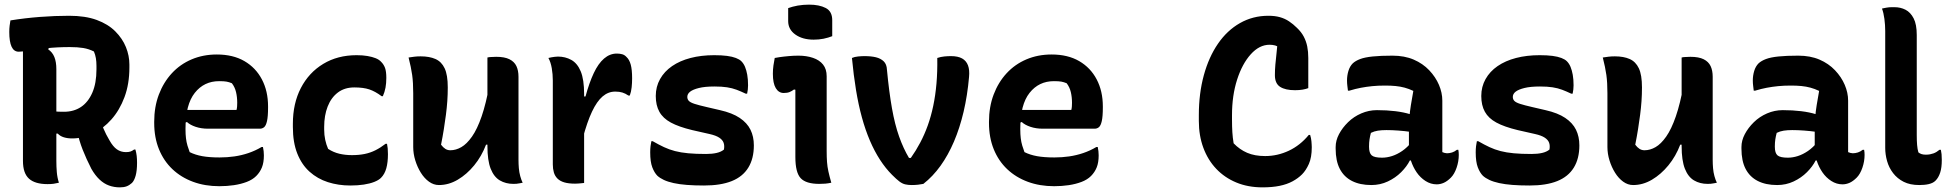

<svg xmlns="http://www.w3.org/2000/svg" viewBox="-20 -788 8430 828"><path d="M408 -285Q416 -258 426.5 -233Q437 -208 452 -183Q467 -156 484 -144Q501 -132 523 -132Q535 -132 542.5 -134.5Q550 -137 558 -143H564Q568 -129 569.5 -115.5Q571 -102 571 -86Q571 -52 565 -30.5Q559 -9 549 1Q538 11 526 15.5Q514 20 497 20Q472 20 450 12Q428 4 409 -14Q390 -32 374 -60Q352 -103 336.5 -142.5Q321 -182 312 -225ZM25 -700Q87 -710 152 -715Q217 -720 278 -720Q348 -720 397 -702Q446 -684 477 -653Q508 -622 523 -585Q538 -548 538 -510V-497Q538 -426 517 -369.5Q496 -313 460.5 -273Q425 -233 381 -212Q337 -191 291 -191Q271 -191 255 -196Q239 -201 229 -212L193 -211V-313Q204 -309 216.5 -307.5Q229 -306 256 -306Q298 -306 329 -326.5Q360 -347 378 -388Q396 -429 396 -489V-504Q396 -522 393.5 -537Q391 -552 385 -566Q363 -577 339 -581Q315 -585 281 -585Q227 -585 181.5 -580Q136 -575 105 -570Q74 -565 61 -565Q40 -565 30 -586.5Q20 -608 20 -650Q20 -665 21.5 -677Q23 -689 25 -700ZM234 0Q222 3 211 4.5Q200 6 185 6Q131 6 105 -17.5Q79 -41 79 -94Q79 -158 79 -221.5Q79 -285 79 -349Q79 -413 79 -477Q79 -541 79 -604H199L188 -575Q206 -563 214.5 -542Q223 -521 223 -490Q223 -425 223 -359Q223 -293 223 -226.5Q223 -160 223 -94Q223 -69 225 -45.5Q227 -22 234 0Z M915 -553Q985 -553 1034 -524.5Q1083 -496 1109.5 -445.5Q1136 -395 1136 -329V-324Q1136 -286 1131.5 -266Q1127 -246 1119 -239.5Q1111 -233 1101 -233H877Q848 -233 824 -241Q800 -249 786 -262L765 -252L769 -314H1000Q1002 -321 1002.5 -329.5Q1003 -338 1003 -345Q1003 -369 998 -390.5Q993 -412 980 -429Q968 -434 957 -436Q946 -438 925 -438Q860 -438 820 -387.5Q780 -337 780 -234V-229Q780 -209 782 -192Q784 -175 788.5 -160Q793 -145 798 -132Q822 -120 852.5 -114.5Q883 -109 927 -109Q960 -109 991 -113.5Q1022 -118 1051.5 -128Q1081 -138 1108 -154H1114Q1116 -145 1117 -136Q1118 -127 1118 -118Q1118 -87 1109.5 -66Q1101 -45 1085 -29Q1069 -13 1044 -3.5Q1019 6 989 10.5Q959 15 926 15Q864 15 812.5 -4Q761 -23 723.5 -58.5Q686 -94 665.5 -144.5Q645 -195 645 -258V-263Q645 -327 665 -380Q685 -433 721 -472Q757 -511 806.5 -532Q856 -553 915 -553Z M1518 -550Q1544 -550 1564.5 -546.5Q1585 -543 1600 -537Q1615 -531 1624 -521Q1635 -510 1640.5 -495Q1646 -480 1646 -452Q1646 -429 1642.5 -410Q1639 -391 1631 -373H1626Q1598 -394 1572.5 -402.5Q1547 -411 1508 -411Q1466 -411 1437 -389Q1408 -367 1393 -328.5Q1378 -290 1378 -241V-229Q1378 -206 1382.5 -185Q1387 -164 1395 -146Q1418 -131 1443.5 -125Q1469 -119 1498 -119Q1528 -119 1552.5 -124Q1577 -129 1599 -140Q1621 -151 1643 -168H1649Q1651 -158 1652 -148Q1653 -138 1653 -123Q1653 -88 1646 -62.5Q1639 -37 1623 -21Q1613 -11 1594 -3.5Q1575 4 1549 8Q1523 12 1491 12Q1439 12 1394 -2.5Q1349 -17 1315 -47.5Q1281 -78 1262 -126Q1243 -174 1243 -240V-254Q1243 -342 1277.5 -408.5Q1312 -475 1374 -512.5Q1436 -550 1518 -550Z M1794 -545Q1832 -545 1858 -533.5Q1884 -522 1897.5 -493.5Q1911 -465 1911 -411Q1911 -381 1909 -352Q1907 -323 1903 -292.5Q1899 -262 1894 -230.5Q1889 -199 1882 -164Q1891 -152 1900.5 -146Q1910 -140 1922 -140Q1946 -140 1969.5 -153.5Q1993 -167 2015.5 -199Q2038 -231 2057 -286Q2076 -341 2091 -424V-164H2076Q2057 -114 2025 -75Q1993 -36 1954 -13Q1915 10 1873 10Q1850 10 1830 -4.5Q1810 -19 1795 -43Q1780 -67 1771 -96Q1762 -125 1762 -154Q1762 -193 1762 -231.5Q1762 -270 1762 -309Q1762 -348 1762 -386Q1762 -432 1757.5 -464.5Q1753 -497 1742 -540Q1755 -542 1767 -543.5Q1779 -545 1794 -545ZM2120 -543Q2156 -543 2177 -532.5Q2198 -522 2207 -503Q2216 -484 2216 -457Q2216 -392 2216 -331Q2216 -270 2216 -213Q2216 -156 2216 -99Q2216 -81 2217.5 -63Q2219 -45 2223.5 -28.5Q2228 -12 2234 0Q2228 1 2221 2.5Q2214 4 2207.5 4.5Q2201 5 2194 5Q2161 5 2135.5 -10Q2110 -25 2096 -60.5Q2082 -96 2082 -158Q2082 -224 2082 -290.5Q2082 -357 2082 -420.5Q2082 -484 2082 -540Q2090 -542 2096 -542Q2102 -542 2107.5 -542.5Q2113 -543 2120 -543Z M2493 -372H2505Q2521 -431 2540.5 -472.5Q2560 -514 2585 -535.5Q2610 -557 2640 -557Q2653 -557 2663.5 -554Q2674 -551 2682 -542Q2694 -531 2700 -509.5Q2706 -488 2706 -450Q2706 -440 2705.5 -430.5Q2705 -421 2704 -411.5Q2703 -402 2701 -393Q2699 -384 2696 -376H2690Q2677 -385 2664 -389Q2651 -393 2633 -393Q2603 -393 2578.5 -372Q2554 -351 2533 -306.5Q2512 -262 2493 -191ZM2499 1Q2491 2 2485 2.5Q2479 3 2473 3.5Q2467 4 2460 4Q2432 4 2413.5 -1.5Q2395 -7 2384 -18Q2373 -29 2368.5 -44.5Q2364 -60 2364 -79Q2364 -119 2364 -157Q2364 -195 2364 -231.5Q2364 -268 2364 -302.5Q2364 -337 2364 -372Q2364 -407 2364 -441Q2364 -468 2359.5 -494Q2355 -520 2345 -538Q2352 -540 2359 -541Q2366 -542 2372.5 -543Q2379 -544 2386 -544Q2418 -544 2444 -529.5Q2470 -515 2484.5 -480Q2499 -445 2499 -382Q2499 -343 2499 -302.5Q2499 -262 2499 -222.5Q2499 -183 2499 -144.5Q2499 -106 2499 -69.5Q2499 -33 2499 1Z M3025 -124Q3051 -124 3070.5 -128.5Q3090 -133 3102 -143Q3105 -160 3100.5 -172.5Q3096 -185 3081.5 -194.5Q3067 -204 3040 -210L2965 -227Q2907 -241 2873 -259.5Q2839 -278 2823.5 -306Q2808 -334 2808 -374Q2808 -414 2826.5 -447Q2845 -480 2878.5 -503Q2912 -526 2958 -538Q3004 -550 3060 -550Q3092 -550 3115 -547Q3138 -544 3153.5 -538Q3169 -532 3177 -524Q3187 -514 3193 -499.5Q3199 -485 3202.5 -465.5Q3206 -446 3206 -420Q3206 -411 3205 -402Q3204 -393 3202 -384H3196Q3175 -394 3156.5 -401Q3138 -408 3115.5 -411.5Q3093 -415 3061 -415Q3020 -415 2994 -408.5Q2968 -402 2956 -392.5Q2944 -383 2944 -370Q2944 -360 2950.5 -353Q2957 -346 2975.5 -340Q2994 -334 3029 -326L3085 -313Q3138 -301 3170 -279.5Q3202 -258 3216.5 -228.5Q3231 -199 3231 -161Q3231 -104 3207 -65Q3183 -26 3135.5 -7Q3088 12 3016 12Q2975 12 2942.5 9.5Q2910 7 2885 1.5Q2860 -4 2843 -12Q2826 -20 2815 -30Q2802 -43 2793 -66.5Q2784 -90 2784 -131Q2784 -146 2785.5 -158Q2787 -170 2789 -179H2795Q2821 -164 2843.5 -153.5Q2866 -143 2891 -136.5Q2916 -130 2948 -127Q2980 -124 3025 -124Z M3410 -111Q3410 -135 3410 -163.5Q3410 -192 3410 -222Q3410 -252 3410 -282.5Q3410 -313 3410 -343Q3410 -373 3410 -401L3404 -402Q3400 -399 3395 -396Q3390 -393 3385 -391Q3380 -389 3373.5 -388Q3367 -387 3360 -387Q3338 -387 3325.5 -408Q3313 -429 3313 -470Q3313 -488 3315.5 -506Q3318 -524 3321 -538Q3332 -540 3341.5 -541.5Q3351 -543 3361 -544Q3371 -545 3381 -546Q3391 -547 3401.5 -547.5Q3412 -548 3423 -548Q3458 -548 3486 -538.5Q3514 -529 3529.5 -509.5Q3545 -490 3545 -459Q3545 -421 3545 -379.5Q3545 -338 3545 -296Q3545 -254 3545 -213.5Q3545 -173 3545 -137Q3545 -110 3546.5 -89.5Q3548 -69 3552.5 -48.5Q3557 -28 3565 0Q3551 3 3539 4Q3527 5 3513 5Q3456 5 3433 -19.5Q3410 -44 3410 -111ZM3379 -753Q3387 -756 3398 -759Q3409 -762 3420.5 -764Q3432 -766 3444.5 -767Q3457 -768 3469 -768Q3513 -768 3541 -753.5Q3569 -739 3569 -701V-632Q3561 -629 3551.5 -626Q3542 -623 3531.5 -621Q3521 -619 3510.5 -618Q3500 -617 3489 -617Q3441 -617 3410 -639Q3379 -661 3379 -697Z M3708 -546Q3737 -546 3757.5 -541Q3778 -536 3791 -523.5Q3804 -511 3805 -487Q3814 -392 3826.5 -321.5Q3839 -251 3857.5 -199Q3876 -147 3900 -107H3908Q3930 -138 3948.5 -173Q3967 -208 3981 -247Q3995 -286 4004.5 -331Q4014 -376 4018.5 -427.5Q4023 -479 4022 -538Q4037 -543 4052 -544.5Q4067 -546 4081 -546Q4111 -546 4129 -536Q4147 -526 4154.5 -506Q4162 -486 4159 -456Q4152 -376 4135.5 -306Q4119 -236 4094 -177.5Q4069 -119 4036 -73Q4003 -27 3962 5Q3953 7 3939.5 8.5Q3926 10 3912 10Q3896 10 3883.5 7Q3871 4 3858.5 -5.5Q3846 -15 3827 -34Q3799 -62 3775 -99Q3751 -136 3731.5 -181.5Q3712 -227 3697 -281.5Q3682 -336 3671.5 -400Q3661 -464 3654 -538Q3665 -543 3680.5 -544.5Q3696 -546 3708 -546Z M4515 -553Q4585 -553 4634 -524.5Q4683 -496 4709.5 -445.5Q4736 -395 4736 -329V-324Q4736 -286 4731.5 -266Q4727 -246 4719 -239.5Q4711 -233 4701 -233H4477Q4448 -233 4424 -241Q4400 -249 4386 -262L4365 -252L4369 -314H4600Q4602 -321 4602.5 -329.5Q4603 -338 4603 -345Q4603 -369 4598 -390.5Q4593 -412 4580 -429Q4568 -434 4557 -436Q4546 -438 4525 -438Q4460 -438 4420 -387.5Q4380 -337 4380 -234V-229Q4380 -209 4382 -192Q4384 -175 4388.5 -160Q4393 -145 4398 -132Q4422 -120 4452.5 -114.5Q4483 -109 4527 -109Q4560 -109 4591 -113.5Q4622 -118 4651.5 -128Q4681 -138 4708 -154H4714Q4716 -145 4717 -136Q4718 -127 4718 -118Q4718 -87 4709.5 -66Q4701 -45 4685 -29Q4669 -13 4644 -3.5Q4619 6 4589 10.5Q4559 15 4526 15Q4464 15 4412.5 -4Q4361 -23 4323.5 -58.5Q4286 -94 4265.5 -144.5Q4245 -195 4245 -258V-263Q4245 -327 4265 -380Q4285 -433 4321 -472Q4357 -511 4406.5 -532Q4456 -553 4515 -553Z M5425 20Q5362 20 5311.5 -1Q5261 -22 5225 -60Q5189 -98 5169.5 -150.5Q5150 -203 5150 -266V-292Q5150 -385 5171.5 -463.5Q5193 -542 5232.5 -599.5Q5272 -657 5327.5 -688.5Q5383 -720 5450 -720Q5478 -720 5499.5 -714Q5521 -708 5539 -696Q5557 -684 5573 -668Q5592 -650 5602.5 -630Q5613 -610 5617.5 -587.5Q5622 -565 5622 -538Q5622 -505 5622 -471.5Q5622 -438 5622 -408Q5612 -404 5597.5 -401.5Q5583 -399 5565 -399Q5523 -399 5500.5 -413.5Q5478 -428 5478 -464Q5478 -487 5480 -509.5Q5482 -532 5485 -558.5Q5488 -585 5491 -619L5505 -579Q5490 -589 5479 -592Q5468 -595 5455 -595Q5411 -595 5374 -554Q5337 -513 5315 -444.5Q5293 -376 5293 -291V-273Q5293 -242 5294.5 -218Q5296 -194 5300 -170Q5326 -143 5358.5 -129Q5391 -115 5436 -115Q5489 -115 5538 -138Q5587 -161 5624 -206H5630Q5632 -199 5633.5 -192.5Q5635 -186 5635.5 -179Q5636 -172 5636.5 -165.5Q5637 -159 5637 -153Q5637 -109 5624.5 -81Q5612 -53 5595 -36Q5578 -19 5554 -6Q5530 7 5498 13.5Q5466 20 5425 20Z M6200 -354Q6200 -332 6200 -310Q6200 -288 6200 -266.5Q6200 -245 6200 -223Q6200 -201 6200 -179Q6200 -167 6200 -155.5Q6200 -144 6200 -132Q6204 -130 6210 -128.5Q6216 -127 6220 -127Q6231 -127 6242 -130.5Q6253 -134 6263 -142H6269Q6270 -136 6270.5 -131.5Q6271 -127 6271 -120Q6271 -92 6261.5 -64.5Q6252 -37 6237 -22Q6221 -6 6206 0.5Q6191 7 6176 7Q6150 7 6127.5 -7.5Q6105 -22 6089.5 -44.5Q6074 -67 6065 -94Q6056 -121 6056 -145Q6056 -168 6056 -190.5Q6056 -213 6056 -233Q6056 -257 6058 -282Q6060 -307 6064.5 -335Q6069 -363 6075 -396Q6056 -405 6037.5 -410Q6019 -415 5998.5 -417Q5978 -419 5953 -419Q5923 -419 5898 -416.5Q5873 -414 5849 -409.5Q5825 -405 5799 -397H5793Q5792 -406 5790.5 -417.5Q5789 -429 5789 -441Q5789 -462 5795 -482Q5801 -502 5814 -515Q5826 -526 5846 -533.5Q5866 -541 5900 -544.5Q5934 -548 5985 -548Q6037 -548 6076.5 -531Q6116 -514 6143.5 -485Q6171 -456 6185.5 -422Q6200 -388 6200 -354ZM5884 -155Q5884 -128 5895.5 -118Q5907 -108 5940 -108Q5961 -108 5983 -115Q6005 -122 6027 -137Q6049 -152 6069 -177L6075 -96H6060Q6047 -70 6022.5 -45.5Q5998 -21 5965 -5.5Q5932 10 5894 10Q5845 10 5810.5 -7.5Q5776 -25 5758 -59.5Q5740 -94 5740 -147V-154Q5740 -182 5754.5 -209.5Q5769 -237 5793.5 -261Q5818 -285 5850.5 -299Q5883 -313 5918 -313Q5961 -313 5997.5 -308.5Q6034 -304 6061 -295.5Q6088 -287 6099 -276Q6105 -271 6110 -262Q6115 -253 6118 -240Q6121 -227 6121 -208Q6094 -215 6065.5 -219Q6037 -223 6010 -225Q5983 -227 5959 -227Q5938 -227 5922 -224.5Q5906 -222 5892 -215Q5888 -200 5886 -186.5Q5884 -173 5884 -157Z M6585 -124Q6611 -124 6630.5 -128.5Q6650 -133 6662 -143Q6665 -160 6660.5 -172.5Q6656 -185 6641.5 -194.5Q6627 -204 6600 -210L6525 -227Q6467 -241 6433 -259.5Q6399 -278 6383.5 -306Q6368 -334 6368 -374Q6368 -414 6386.5 -447Q6405 -480 6438.5 -503Q6472 -526 6518 -538Q6564 -550 6620 -550Q6652 -550 6675 -547Q6698 -544 6713.5 -538Q6729 -532 6737 -524Q6747 -514 6753 -499.5Q6759 -485 6762.5 -465.5Q6766 -446 6766 -420Q6766 -411 6765 -402Q6764 -393 6762 -384H6756Q6735 -394 6716.5 -401Q6698 -408 6675.5 -411.5Q6653 -415 6621 -415Q6580 -415 6554 -408.5Q6528 -402 6516 -392.5Q6504 -383 6504 -370Q6504 -360 6510.5 -353Q6517 -346 6535.5 -340Q6554 -334 6589 -326L6645 -313Q6698 -301 6730 -279.5Q6762 -258 6776.5 -228.5Q6791 -199 6791 -161Q6791 -104 6767 -65Q6743 -26 6695.5 -7Q6648 12 6576 12Q6535 12 6502.5 9.5Q6470 7 6445 1.5Q6420 -4 6403 -12Q6386 -20 6375 -30Q6362 -43 6353 -66.5Q6344 -90 6344 -131Q6344 -146 6345.5 -158Q6347 -170 6349 -179H6355Q6381 -164 6403.5 -153.5Q6426 -143 6451 -136.5Q6476 -130 6508 -127Q6540 -124 6585 -124Z M6944 -545Q6982 -545 7008 -533.5Q7034 -522 7047.5 -493.5Q7061 -465 7061 -411Q7061 -381 7059 -352Q7057 -323 7053 -292.5Q7049 -262 7044 -230.5Q7039 -199 7032 -164Q7041 -152 7050.5 -146Q7060 -140 7072 -140Q7096 -140 7119.5 -153.5Q7143 -167 7165.5 -199Q7188 -231 7207 -286Q7226 -341 7241 -424V-164H7226Q7207 -114 7175 -75Q7143 -36 7104 -13Q7065 10 7023 10Q7000 10 6980 -4.5Q6960 -19 6945 -43Q6930 -67 6921 -96Q6912 -125 6912 -154Q6912 -193 6912 -231.5Q6912 -270 6912 -309Q6912 -348 6912 -386Q6912 -432 6907.5 -464.5Q6903 -497 6892 -540Q6905 -542 6917 -543.5Q6929 -545 6944 -545ZM7270 -543Q7306 -543 7327 -532.5Q7348 -522 7357 -503Q7366 -484 7366 -457Q7366 -392 7366 -331Q7366 -270 7366 -213Q7366 -156 7366 -99Q7366 -81 7367.5 -63Q7369 -45 7373.5 -28.5Q7378 -12 7384 0Q7378 1 7371 2.5Q7364 4 7357.5 4.5Q7351 5 7344 5Q7311 5 7285.5 -10Q7260 -25 7246 -60.5Q7232 -96 7232 -158Q7232 -224 7232 -290.5Q7232 -357 7232 -420.5Q7232 -484 7232 -540Q7240 -542 7246 -542Q7252 -542 7257.5 -542.5Q7263 -543 7270 -543Z M7950 -354Q7950 -332 7950 -310Q7950 -288 7950 -266.5Q7950 -245 7950 -223Q7950 -201 7950 -179Q7950 -167 7950 -155.5Q7950 -144 7950 -132Q7954 -130 7960 -128.5Q7966 -127 7970 -127Q7981 -127 7992 -130.5Q8003 -134 8013 -142H8019Q8020 -136 8020.5 -131.5Q8021 -127 8021 -120Q8021 -92 8011.5 -64.5Q8002 -37 7987 -22Q7971 -6 7956 0.5Q7941 7 7926 7Q7900 7 7877.5 -7.5Q7855 -22 7839.5 -44.5Q7824 -67 7815 -94Q7806 -121 7806 -145Q7806 -168 7806 -190.5Q7806 -213 7806 -233Q7806 -257 7808 -282Q7810 -307 7814.5 -335Q7819 -363 7825 -396Q7806 -405 7787.5 -410Q7769 -415 7748.5 -417Q7728 -419 7703 -419Q7673 -419 7648 -416.5Q7623 -414 7599 -409.5Q7575 -405 7549 -397H7543Q7542 -406 7540.5 -417.5Q7539 -429 7539 -441Q7539 -462 7545 -482Q7551 -502 7564 -515Q7576 -526 7596 -533.5Q7616 -541 7650 -544.5Q7684 -548 7735 -548Q7787 -548 7826.5 -531Q7866 -514 7893.5 -485Q7921 -456 7935.5 -422Q7950 -388 7950 -354ZM7634 -155Q7634 -128 7645.5 -118Q7657 -108 7690 -108Q7711 -108 7733 -115Q7755 -122 7777 -137Q7799 -152 7819 -177L7825 -96H7810Q7797 -70 7772.5 -45.5Q7748 -21 7715 -5.5Q7682 10 7644 10Q7595 10 7560.5 -7.5Q7526 -25 7508 -59.5Q7490 -94 7490 -147V-154Q7490 -182 7504.5 -209.5Q7519 -237 7543.5 -261Q7568 -285 7600.5 -299Q7633 -313 7668 -313Q7711 -313 7747.5 -308.5Q7784 -304 7811 -295.5Q7838 -287 7849 -276Q7855 -271 7860 -262Q7865 -253 7868 -240Q7871 -227 7871 -208Q7844 -215 7815.5 -219Q7787 -223 7760 -225Q7733 -227 7709 -227Q7688 -227 7672 -224.5Q7656 -222 7642 -215Q7638 -200 7636 -186.5Q7634 -173 7634 -157Z M8110 -654Q8110 -680 8106.5 -706.5Q8103 -733 8096 -751Q8100 -752 8105 -753Q8110 -754 8115.5 -755Q8121 -756 8126.5 -756.5Q8132 -757 8137.5 -757Q8143 -757 8150 -757Q8176 -757 8197.5 -746Q8219 -735 8232.5 -709Q8246 -683 8246 -637Q8246 -595 8246 -551.5Q8246 -508 8246 -464.5Q8246 -421 8246 -377.5Q8246 -334 8246 -291Q8246 -248 8246 -205Q8246 -181 8247.5 -163Q8249 -145 8253 -131Q8259 -126 8266.5 -123.5Q8274 -121 8285 -121Q8295 -121 8303 -122.5Q8311 -124 8318 -126.5Q8325 -129 8331.5 -133Q8338 -137 8344 -142H8350Q8352 -133 8353 -123Q8354 -113 8354 -98Q8354 -65 8347 -43.5Q8340 -22 8327 -9Q8321 -3 8313.5 0.5Q8306 4 8297.5 6Q8289 8 8278.5 9Q8268 10 8257 10Q8217 10 8189.5 -4Q8162 -18 8144 -41.5Q8126 -65 8118 -93.5Q8110 -122 8110 -150Q8110 -216 8110 -280Q8110 -344 8110 -407.5Q8110 -471 8110 -532.5Q8110 -594 8110 -654Z"/></svg>

Font: Recursive Casual
Style: Bold
Weight: 700
Version: Version 1.085